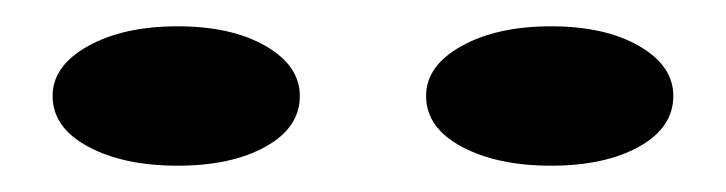

<svg xmlns="http://www.w3.org/2000/svg" viewBox="-20 -731 552 146"><path d="M399 -711Q440 -711 466 -696Q492 -681 492 -658Q492 -634 466 -619.5Q440 -605 399 -605Q358 -605 331 -619.5Q304 -634 304 -658Q304 -681 331 -696Q358 -711 399 -711ZM115 -711Q156 -711 182 -696Q208 -681 208 -658Q208 -634 182 -619.5Q156 -605 115 -605Q74 -605 47 -619.5Q20 -634 20 -658Q20 -681 47 -696Q74 -711 115 -711Z"/></svg>

Font: Kalnia Expanded Light
Style: Regular
Weight: 300
Width: 7
Designer: Frida Medrano
Foundry: Frida Medrano
Version: Version 1.105